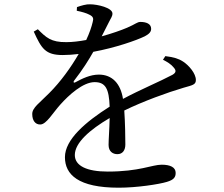

<svg xmlns="http://www.w3.org/2000/svg" viewBox="-20 -817 1040 893"><path d="M738 -539C757 -530 777 -517 787 -504C801 -489 799 -479 782 -469C726 -439 630 -399 552 -357C541 -428 502 -470 440 -470C400 -470 363 -452 330 -434C323 -430 320 -435 324 -441C366 -495 393 -539 414 -576C517 -595 614 -629 653 -648C674 -659 683 -669 683 -683C683 -707 659 -715 633 -715C618 -715 611 -705 571 -688C543 -676 500 -661 453 -648C465 -671 477 -695 485 -711C495 -732 503 -740 503 -754C503 -781 433 -797 399 -797C382 -798 358 -791 338 -784L337 -767C361 -762 382 -756 395 -749C414 -740 416 -731 411 -714C406 -692 396 -663 381 -631C349 -625 317 -621 289 -621C217 -620 194 -643 156 -681L137 -670C173 -591 191 -561 272 -561C296 -561 321 -563 346 -566C310 -504 263 -438 209 -384C165 -339 129 -316 130 -286C130 -257 144 -237 168 -238C196 -239 225 -291 260 -330C300 -375 366 -435 420 -435C471 -435 487 -404 490 -321C378 -250 282 -168 282 -86C282 -5 344 56 532 56C617 56 720 40 756 29C790 19 797 6 797 -13C797 -39 772 -51 732 -51C687 -51 629 -19 481 -19C385 -19 328 -45 328 -96C328 -153 398 -214 490 -268C489 -217 485 -168 485 -143C485 -112 505 -100 526 -100C550 -100 563 -118 563 -145C563 -179 562 -246 558 -303C646 -346 759 -387 834 -409C876 -421 891 -423 891 -445C891 -475 859 -513 831 -531C811 -544 789 -551 749 -556Z"/></svg>

Font: Noto Serif SC Medium
Style: Regular
Weight: 500
Designer: Ryoko NISHIZUKA 西塚涼子 (kana & ideographs); Frank Grießhammer (Latin, Greek & Cyrillic); Wenlong ZHANG 张文龙 (bopomofo); San
Foundry: Adobe Systems Incorporated
Version: Version 1.001;PS 1.001;hotconv 16.6.54;makeotf.lib2.5.65590